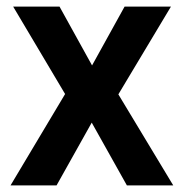

<svg xmlns="http://www.w3.org/2000/svg" viewBox="-20 -564 559 584"><path d="M178 -278 20 -544H161L260 -365L359 -544H500L340 -277L507 0H366L259 -191L152 0H12Z"/></svg>

Font: Noto Sans Bengali SemiCondensed SemiBold
Style: Regular
Weight: 600
Width: 4
Designer: Joana Ranito - Universal Thirst; Jelle Bosma - Monotype Design Team
Foundry: Universal Thirst ehf.
Version: Version 3.000; ttfautohint (v1.8.4.7-5d5b)